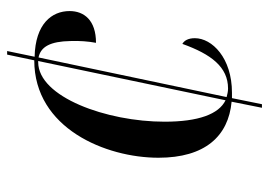

<svg xmlns="http://www.w3.org/2000/svg" viewBox="-128 -626 754 538"><g transform="rotate(-90 249.0 -357.0)"><path d="M216 0H226L243 -84C248 -84 253 -84 258 -84C356 -84 411 -140 411 -188C411 -207 404 -218 395 -223C366 -142 330 -95 270 -95C261 -95 254 -97 246 -99L357 -626C387 -620 402 -593 403 -537C404 -511 402 -486 398 -465C462 -465 487 -499 487 -539C487 -589 451 -635 359 -637L375 -714H365L349 -638C158 -638 76 -437 76 -290C76 -160 136 -94 233 -85ZM177 -273C177 -435 246 -627 344 -627H347L237 -102C198 -121 177 -178 177 -273Z"/></g></svg>

Font: Noto Serif Display Condensed Medium
Style: Italic
Weight: 500
Width: 3
Italic angle: -12°
Designer: Monotype Design Team
Foundry: Monotype Imaging Inc.
Version: Version 2.009